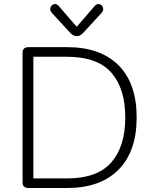

<svg xmlns="http://www.w3.org/2000/svg" viewBox="-20 -941 769 961"><path d="M123 0Q93 0 93 -28V-677Q93 -705 123 -705H316Q482 -705 573 -614.5Q664 -524 664 -353Q664 -183 573 -91.5Q482 0 316 0ZM147 -48H314Q467 -48 537 -128Q607 -208 607 -353Q607 -498 537 -577.5Q467 -657 314 -657H147ZM364 -760Q348 -760 333 -775L240 -876Q228 -890 232.5 -903Q237 -916 249.5 -920Q262 -924 274 -911L364 -807L454 -911Q466 -924 478.5 -920Q491 -916 495.5 -903Q500 -890 488 -876L395 -775Q381 -760 364 -760Z"/></svg>

Font: Nunito VF Beta Light
Style: Regular
Weight: 300
Designer: Vernon Adams
Foundry: newtypography
Version: Version 3.001